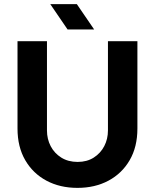

<svg xmlns="http://www.w3.org/2000/svg" viewBox="-20 -900 752 932"><path d="M356 12Q271 12 205.5 -23Q140 -58 102.5 -122.5Q65 -187 65 -276V-700H208V-267Q208 -225 226 -190.5Q244 -156 277.5 -135Q311 -114 357 -114Q402 -114 435 -135Q468 -156 486 -190.5Q504 -225 504 -267V-700H647V-276Q647 -187 609.5 -122.5Q572 -58 506.5 -23Q441 12 356 12ZM308 -757 224 -880H353L437 -757Z"/></svg>

Font: MuseoModerno Thin SemiBold
Style: Regular
Weight: 600
Version: Version 1.003